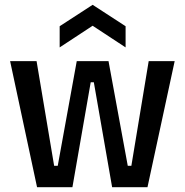

<svg xmlns="http://www.w3.org/2000/svg" viewBox="-20 -778 768 798"><path d="M134 0 22 -524H132L205 -89H220L299 -524H431L511 -89H526L598 -524H706L593 0H446L370 -436H357L281 0ZM228 -581V-669L365 -758L502 -669V-581L365 -671Z"/></svg>

Font: Bricolage Grotesque SemiCondensed Medium
Style: Regular
Weight: 500
Width: 4
Designer: Mathieu Triay
Foundry: Atelier Triay
Version: Version 1.001;gftools[0.9.33.dev8+g029e19f]